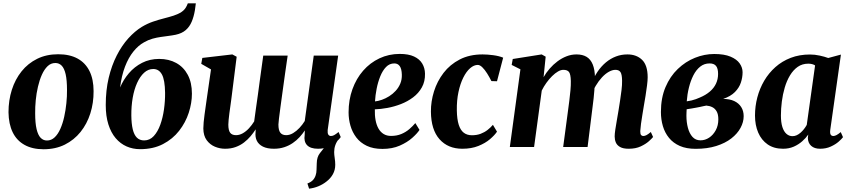

<svg xmlns="http://www.w3.org/2000/svg" viewBox="-20 -882 5097 1152"><path d="M329 -556.5Q398 -556.5 445.2 -530.8Q492.5 -505 517 -455.5Q541.5 -406 541.5 -335Q542 -264.5 522 -201.5Q502 -138.5 463.2 -90.2Q424.5 -42 368.8 -14.2Q313 13.5 241.5 13.5Q174 13.5 127 -12.8Q80 -39 56 -88.5Q32 -138 31 -208.5Q31 -280 51 -343Q71 -406 109.5 -454Q148 -502 203.2 -529.2Q258.5 -556.5 329 -556.5ZM312 -504Q285.5 -504 265.5 -484.8Q245.5 -465.5 231.2 -433.5Q217 -401.5 207.8 -362Q198.5 -322.5 194.5 -281Q190.5 -239.5 191 -202Q191 -143.5 199.5 -107.5Q208 -71.5 223.8 -55.2Q239.5 -39 261.5 -39Q288 -39 308 -58Q328 -77 342.2 -109.2Q356.5 -141.5 365.2 -181.2Q374 -221 378.2 -262.5Q382.5 -304 382 -342Q382 -401.5 373.8 -437Q365.5 -472.5 350 -488.2Q334.5 -504 312 -504Z M1155 -862 1149.5 -821Q1143 -782 1130.2 -751.8Q1117.5 -721.5 1094.5 -701.5Q1071.5 -681.5 1034 -673.5Q1023.5 -671.5 1011.5 -669.5Q999.5 -667.5 987 -666Q968.5 -663.5 944.8 -660.2Q921 -657 895 -649.8Q869 -642.5 844 -628Q810 -609.5 780.5 -573Q751 -536.5 730.2 -482.5Q709.5 -428.5 700.5 -357Q720 -403.5 753.2 -442.5Q786.5 -481.5 832.5 -505Q878.5 -528.5 935.5 -528.5Q993 -528.5 1037.2 -504.2Q1081.5 -480 1106.5 -433.2Q1131.5 -386.5 1131.5 -320Q1131.5 -264 1112.5 -205.5Q1093.5 -147 1055 -97.5Q1016.5 -48 958 -17.5Q899.5 13 820.5 13Q777 13 739.5 -3.5Q702 -20 674 -53Q646 -86 630.2 -135.8Q614.5 -185.5 614.5 -252Q614.5 -340.5 632.2 -415Q650 -489.5 680.5 -549.2Q711 -609 750 -652Q789 -695 830.5 -720.5Q864 -740.5 897.5 -752Q931 -763.5 962.8 -771.5Q994.5 -779.5 1021.8 -788.2Q1049 -797 1069.5 -810.5Q1090 -824 1101 -848L1107 -862ZM899.5 -468Q869 -468 844.5 -445.5Q820 -423 802.5 -384.2Q785 -345.5 776.2 -295.2Q767.5 -245 768 -189Q768.5 -139.5 776.5 -106.2Q784.5 -73 801.2 -56.2Q818 -39.5 845 -39.5Q878.5 -39.5 902.5 -65.5Q926.5 -91.5 941.8 -133.8Q957 -176 964 -226.2Q971 -276.5 970.5 -325Q969.5 -402.5 951.5 -435.2Q933.5 -468 899.5 -468Z M1834.5 250 1824.5 219Q1846.5 210.5 1857.8 198.2Q1869 186 1874 169.5Q1879 155 1879.2 136.8Q1879.5 118.5 1880.5 98.5Q1881 60 1899.2 37.2Q1917.5 14.5 1932.5 -5L2013.5 -49Q1999 -31 1992 -11.2Q1985 8.5 1985 30.5Q1985 45 1988.2 66.2Q1991.5 87.5 1991.5 107Q1991.5 137.5 1977.5 163Q1963.5 188.5 1938.5 207.5Q1917 224.5 1890.5 235.5Q1864 246.5 1834.5 250ZM1368 -287.5Q1365.5 -267.5 1362.2 -245.2Q1359 -223 1356.2 -202Q1353.5 -181 1351.8 -163.2Q1350 -145.5 1350 -134.5Q1350 -100 1361 -85.5Q1372 -71 1396 -71Q1416.5 -71 1436.5 -82.2Q1456.5 -93.5 1474 -112.5Q1491.5 -131.5 1505 -153.5Q1510 -192 1516 -233.5Q1522 -275 1527.5 -314.5Q1532.5 -352.5 1538 -392.8Q1543.5 -433 1549 -472.5Q1554.5 -512 1559.5 -548.5H1706Q1698 -494.5 1690.2 -439.2Q1682.5 -384 1675.5 -332.8Q1668.5 -281.5 1662.8 -239.8Q1657 -198 1653.8 -170.5Q1650.5 -143 1650.5 -135Q1650.5 -100.5 1662 -85.8Q1673.5 -71 1697 -71Q1718 -71 1738.5 -83.2Q1759 -95.5 1777 -114.8Q1795 -134 1808.5 -156L1862.5 -548.5H2009L1946 -101.5Q1944.5 -82.5 1950 -74.2Q1955.5 -66 1965.5 -66Q1975 -66 1984.5 -71Q1994 -76 2011.5 -90L2024.5 -59.5Q2017.5 -48.5 1999.2 -32Q1981 -15.5 1953 -2.5Q1925 10.5 1888.5 10.5Q1842.5 10.5 1822.2 -11.2Q1802 -33 1808 -71.5L1809 -99.5Q1795.5 -79 1777.5 -59.2Q1759.5 -39.5 1736.5 -23.8Q1713.5 -8 1685.5 1.2Q1657.5 10.5 1623.5 10.5Q1583.5 10.5 1557.8 -2.2Q1532 -15 1521 -37.5Q1510 -60 1513.5 -89.5L1514 -106Q1501 -85.5 1483.8 -65Q1466.5 -44.5 1444.2 -27.2Q1422 -10 1393.8 0.2Q1365.5 10.5 1330.5 10.5Q1299 10.5 1269.5 -1.8Q1240 -14 1220.2 -40.8Q1200.5 -67.5 1200 -111Q1200 -127.5 1202 -149Q1204 -170.5 1207.2 -194Q1210.5 -217.5 1213.8 -241Q1217 -264.5 1220 -285L1246 -465.5L1187.5 -499L1194 -534.5L1374 -555.5L1400 -541.5Z M2497 -102.5Q2483.5 -81.5 2453.5 -54.8Q2423.5 -28 2378.5 -8.2Q2333.5 11.5 2274.5 11.5Q2219.5 11.5 2180.8 -7Q2142 -25.5 2118 -57Q2094 -88.5 2082.8 -127.5Q2071.5 -166.5 2071.5 -207.5Q2071.5 -282.5 2094.5 -346.5Q2117.5 -410.5 2159 -458Q2200.5 -505.5 2256.8 -532Q2313 -558.5 2378.5 -558.5Q2431 -558.5 2464.2 -543Q2497.5 -527.5 2513.5 -500.5Q2529.5 -473.5 2530 -440Q2531 -393 2511.2 -357.8Q2491.5 -322.5 2458.5 -297.8Q2425.5 -273 2385.5 -257.5Q2345.5 -242 2304.5 -234.5Q2263.5 -227 2229 -226Q2228 -190 2233.5 -160.8Q2239 -131.5 2251 -110.5Q2263 -89.5 2281.8 -78Q2300.5 -66.5 2326 -66.5Q2361 -66.5 2388.2 -78Q2415.5 -89.5 2436.2 -107.5Q2457 -125.5 2472 -143.5ZM2346 -501.5Q2317 -501.5 2296.2 -480Q2275.5 -458.5 2261.5 -423.8Q2247.5 -389 2239.8 -349.5Q2232 -310 2230 -273.5Q2249 -275.5 2271.2 -283.2Q2293.5 -291 2315 -304.5Q2336.5 -318 2354 -337Q2371.5 -356 2381.8 -380.5Q2392 -405 2391 -434.5Q2390 -469 2378.5 -485.2Q2367 -501.5 2346 -501.5Z M2754 10.5Q2668 10.5 2617.2 -46.5Q2566.5 -103.5 2565.5 -212Q2565 -273 2584 -333.8Q2603 -394.5 2641.5 -444.8Q2680 -495 2738.5 -525.2Q2797 -555.5 2875.5 -555.5Q2904.5 -555.5 2939.8 -550.8Q2975 -546 2999 -536L2962 -394.5L2928.5 -395.5Q2916.5 -419.5 2902.5 -441.8Q2888.5 -464 2874 -478.2Q2859.5 -492.5 2846.5 -492.5Q2823.5 -492.5 2800.8 -472.8Q2778 -453 2759.8 -416.5Q2741.5 -380 2730.8 -329.8Q2720 -279.5 2721 -219Q2722 -166 2732.5 -133.2Q2743 -100.5 2762.8 -85.5Q2782.5 -70.5 2811.5 -70.5Q2840.5 -70.5 2863.8 -79.2Q2887 -88 2905.2 -102.2Q2923.5 -116.5 2937.5 -133L2962 -92Q2948 -71 2920 -47Q2892 -23 2850.2 -6.2Q2808.5 10.5 2754 10.5Z M3254 -542 3241.5 -419Q3256.5 -445.5 3277.8 -470Q3299 -494.5 3324.8 -513.8Q3350.5 -533 3379.2 -544.2Q3408 -555.5 3439 -555.5Q3475.5 -555.5 3499.8 -540.8Q3524 -526 3536.5 -495Q3549 -464 3550 -415Q3550 -407.5 3549.5 -398Q3549 -388.5 3548 -378.5Q3547 -368.5 3546 -358.5L3526.5 -376Q3543 -418.5 3565.2 -451.5Q3587.5 -484.5 3615.5 -507.8Q3643.5 -531 3675.8 -543.2Q3708 -555.5 3744.5 -555.5Q3799 -555.5 3832.5 -523Q3866 -490.5 3866 -418Q3866 -399.5 3862.2 -369.5Q3858.5 -339.5 3853.2 -306.8Q3848 -274 3843 -246.5Q3839 -221 3834.2 -193Q3829.5 -165 3826 -139.2Q3822.5 -113.5 3821.5 -95Q3821.5 -77 3826.8 -71.5Q3832 -66 3839.5 -66Q3848.5 -66 3858.8 -71.2Q3869 -76.5 3885 -90L3898.5 -60Q3891.5 -51 3872.8 -34.2Q3854 -17.5 3824 -3.5Q3794 10.5 3752 10.5Q3719 10.5 3700.5 0Q3682 -10.5 3675 -27.2Q3668 -44 3668 -63.5Q3668 -78.5 3671.8 -104.2Q3675.5 -130 3681 -160Q3686.5 -190 3691 -218.5Q3695.5 -246.5 3700.5 -278.8Q3705.5 -311 3709.2 -342Q3713 -373 3712.5 -398Q3712 -435.5 3703 -449.2Q3694 -463 3672.5 -463Q3654 -463 3633 -451.2Q3612 -439.5 3591.8 -417.8Q3571.5 -396 3554.2 -366.8Q3537 -337.5 3526 -302.5L3549 -387.5Q3548 -365.5 3546.2 -341.2Q3544.5 -317 3541.8 -292.5Q3539 -268 3536 -245L3505.5 0H3359L3388 -217.5Q3392 -246.5 3396 -278.5Q3400 -310.5 3402.8 -341Q3405.5 -371.5 3405 -396Q3404 -437 3394 -450Q3384 -463 3360 -463Q3345 -463 3327.8 -453Q3310.5 -443 3292.5 -425.2Q3274.5 -407.5 3258.5 -385.2Q3242.5 -363 3230.5 -338.5L3184.5 0H3039L3102.5 -466L3050 -492.5L3056.5 -528L3230 -555.5Z M4154 11Q4098 11 4058.5 -6.5Q4019 -24 3994 -54.8Q3969 -85.5 3957.2 -125.5Q3945.5 -165.5 3945.5 -210Q3945.5 -294.5 3973 -359.2Q4000.5 -424 4046.8 -468.2Q4093 -512.5 4149.8 -535.2Q4206.5 -558 4265.5 -558Q4325.5 -558 4363 -542.2Q4400.5 -526.5 4418 -501.5Q4435.5 -476.5 4435.5 -448.5Q4435.5 -417.5 4425.2 -386.5Q4415 -355.5 4389.5 -329.8Q4364 -304 4319 -288.5Q4358 -288.5 4385.2 -275.8Q4412.5 -263 4427.2 -239.8Q4442 -216.5 4442 -185Q4442 -149.5 4423.2 -114.8Q4404.5 -80 4368 -51.5Q4331.5 -23 4277.5 -6Q4223.5 11 4154 11ZM4183 -40Q4210.5 -40 4234.8 -56Q4259 -72 4274.5 -100.5Q4290 -129 4290 -166Q4290 -196 4280 -213.5Q4270 -231 4253.8 -239Q4237.5 -247 4218 -248.5Q4209.5 -247 4199.5 -244.8Q4189.5 -242.5 4179 -240.2Q4168.5 -238 4157 -236Q4143 -233.5 4129 -231Q4115 -228.5 4100 -226.5Q4099.5 -217.5 4099 -207.5Q4098.5 -197.5 4098.5 -187.5Q4098.5 -148.5 4107.5 -114.8Q4116.5 -81 4135 -60.5Q4153.5 -40 4183 -40ZM4100.5 -274Q4115.5 -276 4129 -279.2Q4142.5 -282.5 4155 -287Q4167.5 -291.5 4178.5 -296.5Q4214.5 -311.5 4239 -332.5Q4263.5 -353.5 4276 -380.2Q4288.5 -407 4288.5 -438.5Q4288.5 -471.5 4276.2 -486.5Q4264 -501.5 4237.5 -501.5Q4205.5 -501.5 4181.2 -482.2Q4157 -463 4140.2 -430Q4123.5 -397 4113.5 -356.5Q4103.5 -316 4100.5 -274Z M4961.5 -102.5Q4959 -82 4964.2 -74Q4969.5 -66 4980 -66Q4988 -66 4998.5 -71.2Q5009 -76.5 5024.5 -89.5L5038 -59Q5030.5 -48.5 5011.8 -32Q4993 -15.5 4964.5 -2.5Q4936 10.5 4900.5 10.5Q4866.5 10.5 4847.2 -6.8Q4828 -24 4827 -54.5L4829.5 -74.5Q4815.5 -54 4793.5 -34.5Q4771.5 -15 4742.8 -2.2Q4714 10.5 4678.5 10.5Q4623.5 10.5 4586 -15.5Q4548.5 -41.5 4529.2 -86.5Q4510 -131.5 4510 -188.5Q4510 -244.5 4524 -297.8Q4538 -351 4565.2 -397.5Q4592.5 -444 4632.5 -479.5Q4672.5 -515 4724.5 -535Q4776.5 -555 4840 -555Q4868.5 -555 4898.2 -548.5Q4928 -542 4949.5 -534L5025.5 -554.5ZM4870.5 -489.5Q4863 -494.5 4852.8 -497.2Q4842.5 -500 4830 -500Q4793.5 -500 4766.5 -481Q4739.5 -462 4720 -429.8Q4700.5 -397.5 4688.5 -356.8Q4676.5 -316 4671 -272.8Q4665.5 -229.5 4665.5 -189Q4665.5 -147.5 4674.2 -120Q4683 -92.5 4698.8 -78.8Q4714.5 -65 4735 -65Q4748 -65 4760 -70.5Q4772 -76 4783 -85.5Q4794 -95 4803.5 -107Q4813 -119 4820.5 -132.5Z"/></svg>

Font: Merriweather 48pt ExtraBold
Style: Italic
Weight: 800
Italic angle: -7.8°
Version: Version 2.101